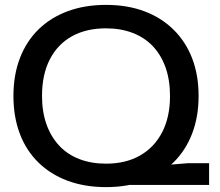

<svg xmlns="http://www.w3.org/2000/svg" viewBox="-20 -757 900 786"><path d="M423 -62 750 -89H836V0H414ZM414 9Q327 9 257 -17Q187 -43 137 -92Q87 -141 61 -210Q35 -279 35 -364Q35 -450 61.5 -519Q88 -588 137.5 -636.5Q187 -685 257 -711Q327 -737 414 -737Q501 -737 570.5 -711Q640 -685 690 -636Q740 -587 766.5 -518.5Q793 -450 793 -364Q793 -279 766.5 -210Q740 -141 690 -92Q640 -43 570.5 -17Q501 9 414 9ZM414 -87Q495 -87 553.5 -120.5Q612 -154 644 -216Q676 -278 676 -364Q676 -430 657.5 -481.5Q639 -533 605 -568.5Q571 -604 522.5 -622.5Q474 -641 414 -641Q333 -641 274.5 -608.5Q216 -576 184 -514Q152 -452 152 -364Q152 -299 170.5 -247.5Q189 -196 223 -160Q257 -124 305.5 -105.5Q354 -87 414 -87Z"/></svg>

Font: Mona Sans SemiExpanded Medium
Style: Regular
Weight: 500
Width: 6
Designer: Deni Anggara
Foundry: GitHub
Version: Version 2.000